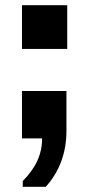

<svg xmlns="http://www.w3.org/2000/svg" viewBox="-20 -531 339 734"><path d="M67 183V161Q105 123 123 83Q141 43 141 -2H64V-183H234V-30Q234 32 214 86Q194 140 155 183ZM64 -344V-511H237V-344Z"/></svg>

Font: Chivo Medium ExtraBold
Style: Regular
Weight: 800
Version: Version 2.002